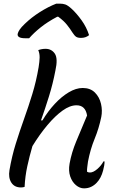

<svg xmlns="http://www.w3.org/2000/svg" viewBox="-20 -1025 640 1054"><path d="M434 -542Q476 -542 501 -517Q526 -492 534.5 -455Q543 -418 536 -383Q523 -320 499.5 -263Q476 -206 463 -138Q461 -122 459 -107.5Q457 -93 458 -82Q465 -78 474 -78Q492 -78 514 -97Q536 -116 548 -139H554Q554 -118 546 -89Q535 -47 511 -22Q498 -8 480.5 0.5Q463 9 441 9Q418 9 397 -8.5Q376 -26 365.5 -56.5Q355 -87 362 -127Q373 -188 398.5 -249Q424 -310 458 -391Q449 -447 400 -447Q364 -447 323.5 -418Q283 -389 240.5 -338.5Q198 -288 158 -223Q142 -168 130 -113Q118 -58 115 1Q106 4 95 4Q59 4 42 -23Q25 -50 32 -91Q45 -167 66.5 -236Q88 -305 112 -372Q136 -439 157.5 -509Q179 -579 192 -656Q197 -687 197.5 -709Q198 -731 190 -750Q210 -757 230 -757Q263 -757 281 -730.5Q299 -704 284 -637Q270 -564 249 -496.5Q228 -429 205 -364H213Q243 -414 280 -454Q317 -494 357 -518Q397 -542 434 -542ZM289 -1005H309Q325 -1005 338.5 -1000.5Q352 -996 374 -976Q401 -951 428 -913.5Q455 -876 469 -832Q459 -824 448 -820.5Q437 -817 425 -817Q407 -817 398 -823Q389 -829 378 -846Q365 -867 347.5 -889Q330 -911 300 -933H294Q241 -905 203 -874.5Q165 -844 140 -815H119Q73 -815 77 -839Q79 -849 88 -862.5Q97 -876 116 -894Q152 -929 198.5 -958.5Q245 -988 289 -1005Z"/></svg>

Font: Recursive Mn Csl St
Style: Italic
Weight: 400
Italic angle: -15°
Monospace: yes
Version: Version 1.079;hotconv 1.0.112;makeotfexe 2.5.65598; ttfautoh